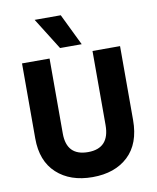

<svg xmlns="http://www.w3.org/2000/svg" viewBox="-97 -972 862 1057"><g transform="rotate(-10 334.0 -444.0)"><path d="M402 -721H281L170 -898H316ZM608 -261Q608 -129 534 -59.5Q460 10 335 10Q210 10 135 -59Q60 -128 60 -254V-674H214V-255Q214 -130 334 -130Q454 -130 454 -260V-674H608Z"/></g></svg>

Font: Hind Jalandhar
Style: Bold
Weight: 700
Designer: Namrata Goyal
Foundry: Indian Type Foundry
Version: Version 0.702;PS 1.0;hotconv 1.0.81;makeotf.lib2.5.63406